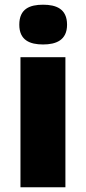

<svg xmlns="http://www.w3.org/2000/svg" viewBox="-20 -796 365 816"><path d="M163 -776C107 -776 62 -759 62 -691C62 -625 107 -607 163 -607C218 -607 265 -625 265 -691C265 -759 218 -776 163 -776ZM258 -553H67V0H258Z"/></svg>

Font: Noto Sans Lao UI Blk
Style: Regular
Weight: 900
Designer: Monotype Design Team
Foundry: Monotype Imaging Inc.
Version: Version 2.000